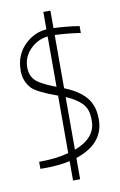

<svg xmlns="http://www.w3.org/2000/svg" viewBox="-96 -843 617 987"><g transform="rotate(-10 212.0 -350.0)"><path d="M240 90H203V-11Q143 2 73 2H48V-35Q138 -35 203 -53V-353Q95 -392 70 -420Q36 -459 36 -509V-514Q36 -592 86 -643Q136 -694 203 -699V-790H240V-699Q302 -697 374 -686V-650Q309 -660 240 -663V-385Q349 -342 376 -270Q388 -239 388 -197Q388 -70 240 -21ZM113 -442Q142 -422 203 -399V-662Q149 -656 110.5 -616.5Q72 -577 72 -523Q72 -469 113 -442ZM351 -195V-205Q351 -257 322 -287Q293 -317 240 -339V-64Q351 -106 351 -195Z"/></g></svg>

Font: Bubbler One
Style: Regular
Weight: 400
Designer: Brenda Gallo (gbrenda1987@gmail.com)
Foundry: Brenda Gallo
Version: Version 1.003